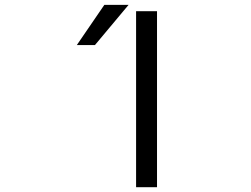

<svg xmlns="http://www.w3.org/2000/svg" viewBox="-20 -777 1040 797"><path d="M544.9 0V-730.5H631.8V0ZM374 -589.8H298.8L413.1 -756.8H513.7Z"/></svg>

Font: GenEi Gothic M SemiLight
Style: Regular
Weight: 350
Designer: o_tamon (Modified); [Source Han Sans]
Ryoko NISHIZUKA  (kana & ideographs); Paul D. Hunt (Latin, Greek & Cyrillic); Wenl
Version: Version 1.1a;Original Version 1.004